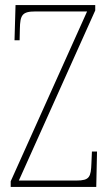

<svg xmlns="http://www.w3.org/2000/svg" viewBox="-20 -734 431 754"><path d="M22 0H358L361 -139H341L339 -93C337 -39 332 -25 280 -25H54L354 -693V-714H41L37 -576H57L58 -620C59 -675 67 -689 119 -689H322L22 -22Z"/></svg>

Font: Noto Serif Hebrew ExtraCondensed Thin
Style: Regular
Weight: 100
Width: 2
Designer: Monotype Design Team
Foundry: Monotype Imaging Inc.
Version: Version 2.004